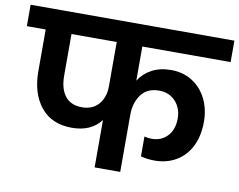

<svg xmlns="http://www.w3.org/2000/svg" viewBox="-101 -847 1186 953"><g transform="rotate(10 492.5 -370.0)"><path d="M561 -632V-460Q585 -498 626 -520Q667 -542 723 -542Q784 -542 830 -512.5Q876 -483 901.5 -432Q927 -381 927 -317Q927 -245 900.5 -192.5Q874 -140 826.5 -112.5Q779 -85 719 -85Q681 -85 649 -94V-194Q667 -189 686 -189Q735 -189 765.5 -222Q796 -255 796 -310Q796 -363 764 -397Q732 -431 682 -431Q622 -431 591.5 -390Q561 -349 561 -287V0H432V-239Q383 -174 286 -174Q184 -174 129 -242Q74 -310 74 -422V-632H-21V-740H1006V-632ZM432 -632H204V-422Q204 -357 232.5 -320Q261 -283 318 -283Q372 -283 402 -318.5Q432 -354 432 -408Z"/></g></svg>

Font: Fz Poppins SemBd
Style: Regular
Weight: 600
Designer: Ninad Kale (Devanagari), Jonny Pinhorn (Latin)
Foundry: Indian Type Foundry
Version: Vit hóa bi Vntype.Com & FontZin.Com